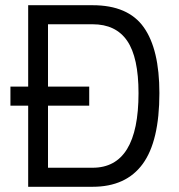

<svg xmlns="http://www.w3.org/2000/svg" viewBox="-20 -716 687 736"><path d="M88 -311H20V-384H88V-696H335Q471 -696 531 -611.5Q591 -527 591 -359Q591 -175 527 -87.5Q463 0 335 0H88ZM335 -73Q511 -73 511 -359Q511 -496 467.5 -559.5Q424 -623 335 -623H164V-384H322V-311H164V-73Z"/></svg>

Font: Cairo
Style: Regular
Weight: 400
Designer: Mohamed Gaber, the designers of Titillium
Foundry: Kief Type Foundry
Version: Version 2.009; ttfautohint (v1.5.33-1714) -l 8 -r 50 -G 200 